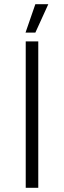

<svg xmlns="http://www.w3.org/2000/svg" viewBox="-20 -898 307 918"><path d="M211 -878H149L102 -742H149ZM103 0H163V-700H103Z"/></svg>

Font: Fixel Display Light
Style: Regular
Weight: 300
Designer: AlfaBravo + MacPaw
Foundry: Kyrylo Tkachov, Marchela Mozhyna, Serhii Makarenko, Maria Weinstein, Zakhar Kryvoshyya
Version: Version 1.211